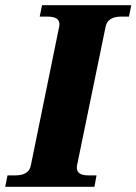

<svg xmlns="http://www.w3.org/2000/svg" viewBox="-41 -720 526 740"><path d="M-12 -44H17Q71 -44 78 -83L187 -617Q188 -621 188 -627Q188 -656 142 -656H112L121 -700H465L456 -656H426Q374 -656 366 -617L256 -83L255 -75Q255 -59 266 -51.5Q277 -44 301 -44H331L323 0H-21Z"/></svg>

Font: Taviraj
Style: Bold Italic
Weight: 700
Italic angle: -12°
Designer: Katatrad Team
Foundry: CadsonDemak
Version: Version 1.001